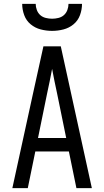

<svg xmlns="http://www.w3.org/2000/svg" viewBox="-20 -975 540 995"><path d="M44 0 151 -490 205 -735H295L456 0H376L337 -190H163L124 0ZM177 -260H323L276 -490Q269 -522 262.5 -554Q256 -586 250 -618Q244 -586 237.5 -554Q231 -522 224 -490ZM250 -815Q220 -815 191 -822.5Q162 -830 139 -849Q116 -868 105.5 -896.5Q95 -925 95 -955H165Q165 -939 171 -923Q177 -907 189 -896.5Q201 -886 217.5 -882Q234 -878 250 -878Q266 -878 282.5 -882Q299 -886 311 -896.5Q323 -907 329 -923Q335 -939 335 -955H405Q405 -925 394.5 -896.5Q384 -868 361 -849Q338 -830 309 -822.5Q280 -815 250 -815Z"/></svg>

Font: Iosevka srxl
Style: Regular
Weight: 400
Monospace: yes
Designer: Belleve Invis
Foundry: Belleve Invis
Version: Version 33.0.1; ttfautohint (v1.8.3)